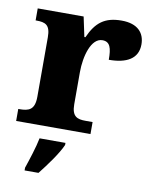

<svg xmlns="http://www.w3.org/2000/svg" viewBox="-86 -613 716 898"><g transform="rotate(10 272.0 -163.5)"><path d="M14 0H367V-57H333C295 -57 268 -65 268 -124V-276C268 -353 293 -442 346 -442C383 -442 391 -412 391 -357C475 -357 529 -386 529 -454C529 -508 496 -548 419 -548C339 -548 298 -516 265 -442H260L240 -536H22V-479H25C69 -479 92 -470 92 -411V-129C92 -66 64 -57 19 -57H14ZM93 208V221H159C194 177 241 113 259 71V61H136C128 103 106 170 93 208Z"/></g></svg>

Font: Noto Serif Gurmukhi ExtraBold
Style: Regular
Weight: 800
Designer: Vaibhav Singh and the Monotype Design Team
Foundry: Monotype Imaging Inc.
Version: Version 2.004